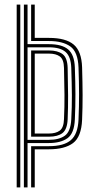

<svg xmlns="http://www.w3.org/2000/svg" viewBox="-20 -820 408 840"><path d="M53 0V-800H68.8V0ZM84.5 0V-800H100.5V-626.8H194.5Q251 -626.8 278.2 -603.8Q305.5 -580.8 307.5 -524.2Q309.8 -459.8 310 -407.9Q310.2 -356 307.5 -297.5Q304.8 -236 274.9 -215.1Q245 -194.2 193.8 -194.2H100.5V0ZM116.2 0V-180.5H193.8Q259.8 -180.5 290.2 -207.1Q320.8 -233.8 323.5 -296.5Q326 -355.2 325.9 -408.4Q325.8 -461.5 323.5 -524.5Q321 -593.2 287.5 -616.9Q254 -640.5 194.5 -640.5H116.2V-800H132V-654.2H194.5Q267.8 -654.2 302.4 -625Q337 -595.8 339.2 -525Q341.2 -456.2 341.4 -403.8Q341.5 -351.2 339.2 -296.2Q336 -221.2 299.5 -194Q263 -166.8 193.8 -166.8H132V0ZM100.5 -208.2H193.8Q238.5 -208.2 263.8 -226.4Q289 -244.5 291.8 -298Q294.8 -352.2 294.5 -403Q294.2 -453.8 291.8 -523.2Q290 -572.8 266.6 -592.9Q243.2 -613 194.5 -613H100.5ZM116.2 -222V-599.2H194.5Q232.2 -599.2 253.5 -583.5Q274.8 -567.8 276 -522.8Q277.5 -453.8 277.9 -402.2Q278.2 -350.8 276 -298.2Q274 -253.8 253.4 -237.9Q232.8 -222 193.8 -222ZM132 -235.8H193.8Q223.8 -235.8 241.2 -248.4Q258.8 -261 260 -299.2Q262.5 -353.2 262.1 -404.8Q261.8 -456.2 260 -522.5Q259.2 -560.2 241.9 -572.9Q224.5 -585.5 194.5 -585.5H132Z"/></svg>

Font: Big Shoulders Inline Text
Style: Regular
Weight: 400
Designer: Patric King
Foundry: XO Type Co
Version: Version 1.000